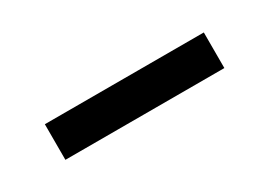

<svg xmlns="http://www.w3.org/2000/svg" viewBox="-16 -878 478 341"><g transform="rotate(-30 223.5 -707.5)"><path d="M60 -744H386V-671H60Z"/></g></svg>

Font: Source Han Serif SC
Style: Bold
Weight: 700
Designer: Ryoko NISHIZUKA  (kana & ideographs); Frank Grießhammer (Latin, Greek & Cyrillic); Wenlong ZHANG  (bopomofo); Sandoll Co
Foundry: Adobe Systems Incorporated
Version: Version 1.001 October 20, 2017